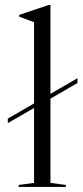

<svg xmlns="http://www.w3.org/2000/svg" viewBox="-20 -741 327 761"><path d="M180 -16 241 -8V0H54V-8L115 -16V-313L11 -253V-271L115 -331V-653L56 -675V-682L172 -721H180V-369L287 -431V-412L180 -350Z"/></svg>

Font: Libre Caslon Display
Style: Regular
Weight: 400
Designer: Pablo Impallari, Rodrigo Fuenzalida
Foundry: Pablo Impallari, Rodrigo Fuenzalida
Version: Version 1.002